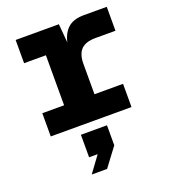

<svg xmlns="http://www.w3.org/2000/svg" viewBox="-145 -644 889 1010"><g transform="rotate(-20 300.0 -139.0)"><path d="M60 0V-130H182V-410H60V-540H302L311 -435Q323 -487 354 -513.5Q385 -540 442 -540H570V-406H458Q403 -406 377.5 -380Q352 -354 352 -300V-130H512V0ZM194 262 260 172H212V46H358V158L280 262Z"/></g></svg>

Font: Geist Mono UltraBlack
Style: Regular
Weight: 900
Monospace: yes
Designer: Basement.studio, Andrés Briganti, Mateo Zaragoza
Foundry: Basement.studio, Vercel, Andrés Briganti, Guido Ferreyra, Mateo Zaragoza
Version: Version 1.400; ttfautohint (v1.8.4.7-5d5b)